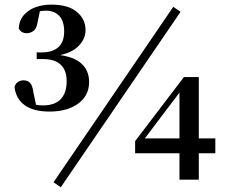

<svg xmlns="http://www.w3.org/2000/svg" viewBox="-20 -771 972 824"><path d="M192.9 -292.2Q123.4 -292.2 85.6 -319.8Q47.8 -347.4 42.2 -398.7Q47.6 -413.6 57.9 -420Q68.2 -426.3 80.1 -426.3Q97.7 -426.3 108.6 -415.7Q119.5 -405.2 123.5 -373.9L137.1 -310.4L106.3 -331.5Q121.1 -324.5 134 -321.6Q146.8 -318.6 163.9 -318.6Q214.7 -318.6 240.4 -345.3Q266.1 -371.9 266.1 -423.5Q266.1 -468.9 240.7 -493.2Q215.4 -517.5 164.5 -517.5H137.4V-546.2H161.5Q204.5 -546.2 230 -568.1Q255.4 -590 255.4 -636.7Q255.4 -680.1 234.4 -702.7Q213.4 -725.2 176.7 -725.2Q163.6 -725.2 148.7 -722.6Q133.8 -720 115.6 -713.4L153 -731.5L140.2 -670.5Q136.2 -647.1 123.1 -637.8Q109.9 -628.5 94.3 -628.5Q71.6 -628.5 60.3 -648.2Q62.6 -684 82.7 -706.8Q102.8 -729.6 133.7 -740.4Q164.6 -751.2 199.7 -751.2Q272.5 -751.2 309.8 -720.1Q347.1 -688.9 347.1 -641.4Q347.1 -601.3 312.6 -569.2Q278 -537.1 202.3 -528.9L200.8 -538.4Q286.3 -533.2 324.3 -502.6Q362.4 -472 362.4 -418.8Q362.4 -360.6 315.6 -326.4Q268.8 -292.2 192.9 -292.2ZM750.2 0V-137.1V-157.4V-381.8H740.5L782 -415.2L684.8 -287.3L588.1 -159.1L594.3 -191.6V-176.9H904.1V-113.3H559.9V-165.3L769.3 -440.2H833.2V0ZM240.9 32.6 209.6 11.2 723.7 -741.7 755 -720.3Z"/></svg>

Font: Noto Serif HK ExtraLight
Style: Regular
Weight: 200
Designer: Ryoko NISHIZUKA 西塚涼子 (kana & ideographs); Frank Grießhammer (Latin, Greek & Cyrillic); Wenlong ZHANG 张文龙 (bopomofo); San
Foundry: Adobe
Version: Version 2.002-H1;hotconv 1.1.0;makeotfexe 2.6.0